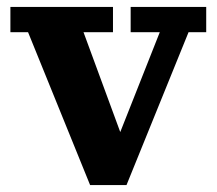

<svg xmlns="http://www.w3.org/2000/svg" viewBox="-20 -533 626 554"><path d="M240 1 61 -440H10V-513H306V-440H221L345 -103L308 -104L441 -440H357V-513H575V-440H524L345 1Z"/></svg>

Font: Montagu Slab 144pt SemiBold
Style: Regular
Weight: 600
Version: Version 1.000